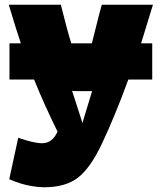

<svg xmlns="http://www.w3.org/2000/svg" viewBox="-20 -576 690 811"><path d="M623 -240H522Q467 -89 411 30Q363 132 310.5 173.5Q258 215 166 215Q142 215 114 210Q66 202 19 181L57 6Q123 29 158 29Q201 29 223 -20Q166 -136 124 -240H20V-393H68Q49 -449 17 -556H237Q263 -451 281 -393H368Q375 -419 388.5 -474Q402 -529 410 -556H626Q583 -415 576 -393H623ZM284 -193Q284 -194 288.5 -180Q293 -166 299.5 -146Q306 -126 312.5 -105.5Q319 -85 324 -70L328 -56L369 -191Q284 -190 284 -193Z"/></svg>

Font: Repo
Style: ExtraBlack
Weight: 1000
Designer: Stefan Peev
Foundry: Context Ltd
Version: Version 001.000